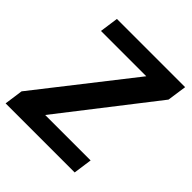

<svg xmlns="http://www.w3.org/2000/svg" viewBox="-202 -835 971 971"><g transform="rotate(45 283.5 -350.0)"><path d="M556 -596 170 -100H495L481 0H-13L1 -100L393 -600H69L83 -700H571Z"/></g></svg>

Font: Krub
Style: Bold Italic
Weight: 700
Italic angle: -8°
Designer: Ekaluck Peanpanawate
Foundry: Cadson Demak Co.,Ltd.
Version: Version 1.000; ttfautohint (v1.6)